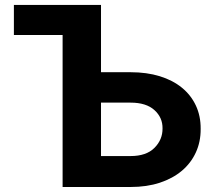

<svg xmlns="http://www.w3.org/2000/svg" viewBox="-20 -747 862 767"><path d="M35.5 -607.2V-727.3H383.5V-458.5H501.8Q566.4 -458.5 618.3 -442.5Q670.1 -426.5 706.5 -396.8Q742.9 -367.2 762.4 -325.5Q782 -283.7 781.6 -232.2Q782 -180.8 762.4 -138.1Q742.9 -95.5 706.5 -64.8Q670.1 -34.1 618.3 -17Q566.4 0 501.8 0H230.1V-607.2ZM383.5 -337V-123.6H501.8Q564.3 -123.6 596.9 -156.2Q629.6 -188.9 629.3 -233.7Q630 -277.3 596.9 -307.2Q563.9 -337 501.8 -337Z"/></svg>

Font: Inter P
Style: Bold
Weight: 700
Designer: Rasmus Andersson
Foundry: rsms
Version: Version 3.018;git-588b23468